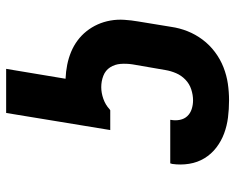

<svg xmlns="http://www.w3.org/2000/svg" viewBox="-92 -486 783 640"><g transform="rotate(90 300.0 -166.5)"><path d="M210 205 243 7Q219 6 196.5 1.5Q174 -3 153.5 -11.5Q133 -20 115.5 -33Q98 -46 84.5 -63Q71 -80 62 -100Q53 -120 49 -142.5Q45 -165 46.5 -188.5Q48 -212 52 -235L70 -345Q74 -373 84.5 -399.5Q95 -426 112.5 -449.5Q130 -473 154 -491Q178 -509 205 -519.5Q232 -530 259.5 -534Q287 -538 315 -538Q344 -538 372 -534.5Q400 -531 425.5 -521.5Q451 -512 472.5 -495.5Q494 -479 508 -456Q522 -433 526.5 -405Q531 -377 527 -349Q526 -347 526 -345.5Q526 -344 525 -342H380Q380 -342 380 -343Q380 -344 380 -344Q383 -359 380 -374Q377 -389 367.5 -399Q358 -409 344 -413.5Q330 -418 315 -418Q297 -418 278.5 -412Q260 -406 246 -392.5Q232 -379 224.5 -361.5Q217 -344 214 -326L195 -216Q192 -196 193.5 -176.5Q195 -157 205 -141.5Q215 -126 233 -119Q251 -112 271 -112Q290 -112 310 -119Q330 -126 345 -140L348 -142H414L357 205Z"/></g></svg>

Font: Iosevka Curly Heavy Extended
Style: Italic
Weight: 900
Width: 7
Italic angle: -9°
Monospace: yes
Designer: Belleve Invis
Foundry: Belleve Invis
Version: Version 11.1.0; ttfautohint (v1.8.3)